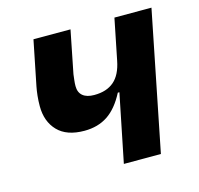

<svg xmlns="http://www.w3.org/2000/svg" viewBox="-83 -613 727 701"><g transform="rotate(-15 280.5 -262.5)"><path d="M302 0 354 -257H348Q320 -203 283 -178.5Q246 -154 195 -154Q128 -154 94 -189.5Q60 -225 60 -283Q60 -303 62 -322Q64 -341 67 -356L101 -525H241L209 -364Q208 -355 206.5 -343Q205 -331 205 -320Q205 -296 220 -283.5Q235 -271 263 -271Q287 -271 305.5 -277Q324 -283 338 -295Q352 -307 361.5 -326Q371 -345 376 -371L407 -525H547L442 0Z"/></g></svg>

Font: IBM Plex Sans
Style: Bold Italic
Weight: 700
Italic angle: -11.31°
Designer: Mike Abbink, Paul van der Laan, Pieter van Rosmalen
Foundry: Bold Monday
Version: Version 3.201